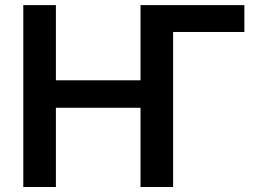

<svg xmlns="http://www.w3.org/2000/svg" viewBox="-20 -748 1038 768"><path d="M957.5 -727.5V-620.1H672.4V0H542V-316.9H203.6V0H73.2V-727.5H203.6V-426.8H542V-727.5Z"/></svg>

Font: Inter SemiBold
Style: Regular
Weight: 600
Designer: Rasmus Andersson
Foundry: rsms
Version: Version 4.001;git-9221beed3